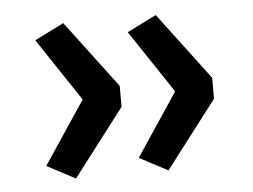

<svg xmlns="http://www.w3.org/2000/svg" viewBox="-38 -513 639 484"><g transform="rotate(-5 282.0 -271.5)"><path d="M136 -75 64 -113 170 -272 64 -431 138 -468 266 -298V-245ZM370 -75 298 -113 404 -272 298 -431 372 -468 500 -298V-245Z"/></g></svg>

Font: Nunito Sans 7pt Expanded Medium
Style: Regular
Weight: 500
Width: 7
Designer: Vernon Adams
Foundry: Vernon Adams
Version: Version 3.101;gftools[0.9.27]